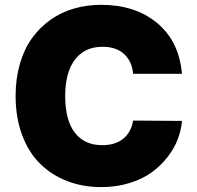

<svg xmlns="http://www.w3.org/2000/svg" viewBox="-20 -757 808 787"><path d="M725.9 -454.5H525.6Q521.3 -505.3 488.8 -535.3Q456.3 -565.3 400.6 -565.3Q326.7 -565.3 286.9 -512.3Q247.2 -459.2 247.2 -363.6Q247.2 -264.6 286.6 -213.2Q326 -161.9 399.1 -161.9Q452.8 -161.9 485.4 -188.7Q518.1 -215.6 525.6 -262.8L725.9 -261.4Q722.7 -223.4 708.3 -185.7Q693.9 -148.1 666.2 -112.6Q638.5 -77.1 600.9 -49.9Q563.2 -22.7 509.9 -6.4Q456.7 9.9 394.9 9.9Q319.6 9.9 255.7 -14.7Q191.8 -39.4 144.5 -85.8Q97.3 -132.1 70.7 -203.5Q44 -274.9 44 -363.6Q44 -435 61.6 -495.6Q79.2 -556.1 111 -600.3Q142.8 -644.5 186.6 -675.6Q230.5 -706.7 283.2 -721.9Q335.9 -737.2 394.9 -737.2Q534.4 -737.2 624.3 -662.5Q714.1 -587.7 725.9 -454.5Z"/></svg>

Font: Karasuma Gothic
Style: Black
Weight: 900
Designer: Rasmus Andersson / Ryoko Nishizuka
Foundry: Genbu
Version: Version 1.00